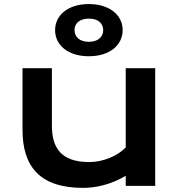

<svg xmlns="http://www.w3.org/2000/svg" viewBox="-20 -911 874 941"><path d="M90.3 -274.9C90.3 -93.8 176.3 9.8 387.2 9.8C451.2 9.8 525.4 -7.3 596.2 -49.3V0H740.7V-576.7H596.2V-188.5C557.1 -147 484.9 -116.7 418 -116.7C277.3 -116.7 234.4 -188.5 234.4 -295.4V-576.7H90.3ZM415.5 -635.3C519 -635.3 581.1 -690.9 581.1 -763.2C581.1 -835.4 519 -891.1 415.5 -891.1C312 -891.1 250 -835.4 250 -763.2C250 -690.9 312 -635.3 415.5 -635.3ZM415.5 -706.1C370.6 -706.1 345.2 -730 345.2 -763.2C345.2 -796.9 370.6 -819.8 415.5 -819.8C460.4 -819.8 485.8 -796.9 485.8 -763.2C485.8 -730 460.4 -706.1 415.5 -706.1Z"/></svg>

Font: Krona One
Style: Regular
Weight: 400
Designer: Yvonne Schüttler
Foundry: Yvonne Schüttler
Version: Version 1.002